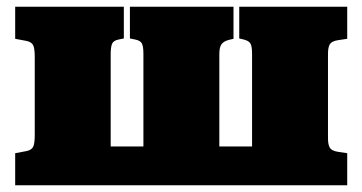

<svg xmlns="http://www.w3.org/2000/svg" viewBox="-20 -549 1074 569"><path d="M25 0V-95L57 -101Q73 -104 78 -113.5Q83 -123 83 -149V-380Q83 -406 78 -415.5Q73 -425 57 -428L25 -434V-529H347V-435L332 -432Q316 -429 312 -419Q308 -409 308 -388V-115H405V-390Q405 -411 400.5 -420Q396 -429 380 -432L365 -435V-529H672V-434L659 -431Q643 -427 636.5 -418Q630 -409 630 -389V-115H727V-390Q727 -411 722.5 -419.5Q718 -428 702 -432L689 -435V-529H1009V-434L982 -430Q963 -427 957.5 -418Q952 -409 952 -389V-140Q952 -120 957.5 -111Q963 -102 982 -99L1009 -95V0Z"/></svg>

Font: Literata Variable Black
Style: Regular
Weight: 900
Designer: Latin by Veronika Burian and Jose Scaglione. Greek by Irene Vlachou. Cyrillic by Vera Evstafieva.
Foundry: TypeTogether
Version: Version 3.021